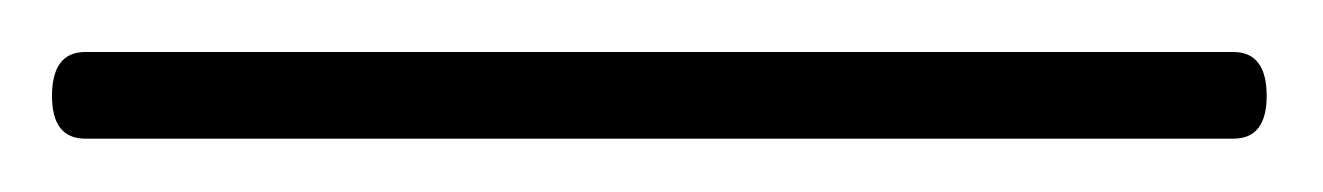

<svg xmlns="http://www.w3.org/2000/svg" viewBox="-22 66 496 72"><path d="M-2.5 102Q-2.5 85.5 10 85.5H440.5Q453 85.5 453 102Q453 118 440.5 118H10Q-2.5 118 -2.5 102Z"/></svg>

Font: Fraunces 9pt SuperSoft Thin
Style: Regular
Weight: 100
Version: Version 1.000;[b76b70a41]